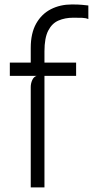

<svg xmlns="http://www.w3.org/2000/svg" viewBox="-20 -820 406 840"><path d="M114.5 0V-439Q114.5 -455 121 -469.5Q127.5 -484 140 -488H23V-546H114.5V-610.5Q114.5 -674.5 138.2 -716.8Q162 -759 202.8 -779.8Q243.5 -800.5 294 -800.5Q321.5 -800.5 338 -799Q354.5 -797.5 366.5 -796V-736.5Q355.5 -741.5 339.5 -742Q323.5 -742.5 300 -742.5Q264.5 -742.5 236 -730.2Q207.5 -718 191 -686Q174.5 -654 174.5 -595.5V-546H313V-488H174.5V0Z"/></svg>

Font: Spline Sans Light
Style: Regular
Weight: 300
Designer: Eben Sorkin, Mirko Velimirovic
Foundry: Sorkin Type
Version: Version 1.000; ttfautohint (v1.8.3)